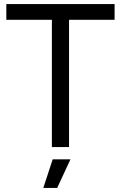

<svg xmlns="http://www.w3.org/2000/svg" viewBox="-20 -720 592 940"><path d="M234 -623H11V-700H541V-623H318V0H234ZM238 60H325L260 200H192Z"/></svg>

Font: Oak Sans
Style: Regular
Weight: 400
Designer: Erik Kennedy, Walven
Foundry: Erik Kennedy, Walven
Version: Version 1.000